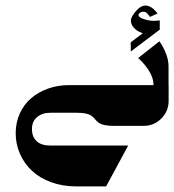

<svg xmlns="http://www.w3.org/2000/svg" viewBox="-20 -449 622 685"><path d="M358.6 216 437.3 70.3H159.7Q127.3 70.3 110.7 54.7Q94 39 94 11.3Q94 -16 112.3 -31.3Q130.7 -46.7 159 -46.7H254Q272.3 -46.7 284.8 -44.2Q297.3 -41.7 303.8 -37.5Q310.3 -33.3 314.8 -28.3Q319.3 -23.3 324 -18.3Q328.6 -13.3 335.1 -9.2Q341.6 -5 354.3 -2.5Q367 0 385.3 0H493Q529.6 0 555.6 -26.2Q581.6 -52.3 581.6 -89V-145.3H225.3Q186.3 -145.3 151.7 -133Q117 -120.7 91.3 -98.8Q65.7 -77 50.8 -44.5Q36 -12 36 26.3Q36 65.3 51.3 100Q66.7 134.7 94 160.3Q121.3 186 162.2 201Q203 216 251.3 216ZM550 -343.3V-376.3Q519.7 -371 490.3 -381.7Q480.3 -385.3 476.2 -390.3Q472 -395.3 476.3 -400.7Q481.3 -405.7 488 -406.8Q494.7 -408 500.7 -404.7Q503.3 -403.3 506.8 -399.3Q510.3 -395.3 512.7 -392L515 -388.7L542 -400.7Q541.3 -401.7 539.8 -403.7Q538.3 -405.7 533.8 -410.7Q529.3 -415.7 524.7 -419.3Q520 -423 513 -426.2Q506 -429.3 499.3 -429.3Q483.3 -429.3 468.7 -413.3Q447 -390.3 447 -375.7Q447 -361.3 457.7 -350Q468.3 -338.7 479 -334.7L489.3 -330.3L446.3 -298L446.7 -265.3ZM527.7 -141.7H581.3V-212Q581.3 -221.7 579.5 -231.8Q577.7 -242 574.8 -250.5Q572 -259 568.5 -267Q565 -275 561.5 -281.2Q558 -287.3 555.2 -292Q552.3 -296.7 550.5 -299.2Q548.7 -301.7 548.7 -301.7L473 -242Q473 -242 487 -228.3Q527.7 -184 527.7 -146Z"/></svg>

Font: Jomhuria
Style: Regular
Weight: 400
Designer: Arabic design by Kourosh Beigpour, Latin design by Eben Sorkin, engineering by Lasse Fister and Khaled Hosney
Version: Version 1.0000